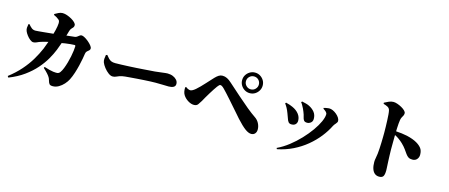

<svg xmlns="http://www.w3.org/2000/svg" viewBox="-52 -1465 5103 2182"><g transform="rotate(15 2500.0 -374.0)"><path d="M584 24Q555 24 544.5 11.5Q534 -1 526 -30Q522 -47 513 -62.5Q504 -78 485.5 -99Q467 -120 433 -151L440 -164Q474 -153 501 -146Q528 -139 548 -136.5Q568 -134 581 -134Q600 -134 609.5 -138.5Q619 -143 628 -155Q644 -177 657 -210.5Q670 -244 681 -282.5Q692 -321 699.5 -359Q707 -397 711 -429Q715 -461 715 -480Q715 -493 704 -493Q683 -493 655 -490Q627 -487 597 -483Q577 -480 556 -476Q544 -439 524 -389Q502 -334 466.5 -272.5Q431 -211 377.5 -150Q324 -89 249 -34.5Q174 20 72 60L61 44Q143 -19 202.5 -87Q262 -155 303.5 -224.5Q345 -294 374 -362Q392 -407 407 -450Q405 -449 403 -449Q382 -444 361.5 -439Q341 -434 324 -428Q302 -421 281.5 -411Q261 -401 241 -401Q224 -401 202.5 -418Q181 -435 163 -459Q145 -483 137 -503Q129 -523 130 -542Q131 -561 136 -586L147 -589Q167 -565 185.5 -550Q204 -535 232 -535Q242 -535 268.5 -537.5Q295 -540 333.5 -543.5Q372 -547 418 -552Q428 -553 439 -554Q445 -577 451 -598Q457 -624 461 -646.5Q465 -669 465 -683Q465 -700 462 -709.5Q459 -719 450 -726Q437 -737 422 -746Q407 -755 390 -762L389 -773Q408 -784 432 -796Q456 -808 480 -808Q504 -808 533 -798Q562 -788 588 -773Q614 -758 630.5 -741Q647 -724 647 -710Q647 -692 638.5 -682.5Q630 -673 620 -662.5Q610 -652 603 -630Q599 -615 593 -595Q590 -584 586 -572Q594 -573 602 -574Q647 -579 683 -583Q697 -585 708.5 -593.5Q720 -602 731 -610.5Q742 -619 754 -619Q768 -619 790.5 -606.5Q813 -594 836 -575Q859 -556 875 -536Q891 -516 891 -501Q891 -486 880.5 -477.5Q870 -469 858 -458.5Q846 -448 843 -427Q840 -404 833 -366Q826 -328 815 -282Q804 -236 789 -189.5Q774 -143 754 -103Q739 -73 712.5 -43.5Q686 -14 653 5Q620 24 584 24Z M1212 -259Q1189 -259 1161.5 -279.5Q1134 -300 1110.5 -330Q1087 -360 1076 -388Q1069 -407 1071 -431Q1073 -455 1077 -475L1092 -480Q1109 -459 1123 -444Q1137 -429 1155.5 -421Q1174 -413 1203 -413Q1232 -413 1272.5 -414.5Q1313 -416 1359 -418Q1405 -420 1451.5 -423Q1498 -426 1540 -429Q1582 -432 1614.5 -434.5Q1647 -437 1664 -438Q1714 -443 1752.5 -448.5Q1791 -454 1809 -454Q1845 -454 1873.5 -442Q1902 -430 1919 -410Q1936 -390 1936 -364Q1936 -338 1914.5 -326Q1893 -314 1858 -314Q1827 -314 1794.5 -315.5Q1762 -317 1705 -317Q1680 -317 1644.5 -315.5Q1609 -314 1567.5 -311.5Q1526 -309 1485.5 -306Q1445 -303 1409.5 -300Q1374 -297 1351 -295Q1311 -291 1288.5 -282.5Q1266 -274 1249.5 -266.5Q1233 -259 1212 -259Z M2767 -479Q2734 -479 2706.5 -495.5Q2679 -512 2662.5 -539.5Q2646 -567 2646 -600Q2646 -634 2662.5 -661Q2679 -688 2706.5 -704.5Q2734 -721 2767 -721Q2801 -721 2828 -704.5Q2855 -688 2871.5 -661Q2888 -634 2888 -600Q2888 -567 2871.5 -539.5Q2855 -512 2828 -495.5Q2801 -479 2767 -479ZM2903 -36Q2871 -36 2829.5 -66.5Q2788 -97 2725 -166Q2708 -186 2681 -216.5Q2654 -247 2623 -282.5Q2592 -318 2562 -352Q2532 -386 2507 -413Q2482 -440 2468 -454Q2453 -469 2442 -475.5Q2431 -482 2423 -482Q2416 -482 2408.5 -475.5Q2401 -469 2390 -454Q2378 -438 2361 -412Q2344 -386 2326 -356.5Q2308 -327 2292 -299.5Q2276 -272 2266 -253Q2251 -227 2235.5 -206.5Q2220 -186 2189 -186Q2155 -186 2118.5 -208.5Q2082 -231 2061 -264Q2050 -281 2045.5 -302.5Q2041 -324 2042 -353L2052 -360Q2066 -348 2081.5 -342Q2097 -336 2105 -336Q2116 -336 2131 -343.5Q2146 -351 2166 -368Q2186 -385 2210.5 -410Q2235 -435 2259.5 -462Q2284 -489 2304.5 -511Q2325 -533 2335 -544Q2356 -566 2376 -578.5Q2396 -591 2419 -591Q2448 -591 2474 -578Q2500 -565 2528 -539Q2600 -475 2667 -415.5Q2734 -356 2792 -308.5Q2850 -261 2892 -233Q2926 -211 2944.5 -176Q2963 -141 2963 -103Q2963 -73 2946.5 -54.5Q2930 -36 2903 -36ZM2767 -524Q2799 -524 2821 -546.5Q2843 -569 2843 -600Q2843 -632 2821 -654Q2799 -676 2767 -676Q2736 -676 2713.5 -654Q2691 -632 2691 -600Q2691 -569 2713.5 -546.5Q2736 -524 2767 -524Z M3224 43Q3294 10 3359.5 -41Q3425 -92 3481.5 -152Q3538 -212 3580.5 -272Q3623 -332 3646.5 -384.5Q3670 -437 3670 -472Q3670 -487 3656 -500.5Q3642 -514 3623 -525V-535Q3635 -539 3653 -542Q3671 -545 3684 -546Q3706 -547 3730 -536Q3754 -525 3774.5 -507.5Q3795 -490 3807.5 -470.5Q3820 -451 3820 -433Q3820 -417 3803.5 -399.5Q3787 -382 3778 -365Q3744 -296 3691.5 -229.5Q3639 -163 3569.5 -105.5Q3500 -48 3415 -6Q3330 36 3231 56ZM3317 -259Q3292 -259 3280 -275Q3268 -291 3260.5 -316Q3253 -341 3241 -369Q3228 -404 3214.5 -428.5Q3201 -453 3187 -471L3195 -482Q3219 -477 3241 -469Q3263 -461 3276 -455Q3325 -433 3353 -397.5Q3381 -362 3381 -318Q3381 -293 3365 -276Q3349 -259 3317 -259ZM3484 -323Q3457 -323 3446 -337Q3435 -351 3430 -376Q3425 -401 3412 -433Q3407 -448 3397 -467.5Q3387 -487 3377 -505Q3367 -523 3359 -530L3367 -542Q3391 -536 3412 -531.5Q3433 -527 3455 -516Q3497 -495 3522 -463Q3547 -431 3547 -385Q3547 -355 3527 -339Q3507 -323 3484 -323Z M4433 57Q4402 57 4380.5 39.5Q4359 22 4348 -11Q4337 -44 4337 -91Q4337 -113 4342 -135.5Q4347 -158 4351 -193Q4354 -221 4356 -255.5Q4358 -290 4359 -325Q4360 -360 4360.5 -390Q4361 -420 4361 -439Q4361 -471 4360 -509.5Q4359 -548 4357.5 -585.5Q4356 -623 4353.5 -653.5Q4351 -684 4347 -700Q4341 -726 4318 -737.5Q4295 -749 4269 -756L4268 -769Q4291 -782 4319 -794Q4347 -806 4373 -806Q4393 -806 4419.5 -797Q4446 -788 4471 -774Q4496 -760 4512 -744Q4528 -728 4528 -714Q4528 -697 4521.5 -685Q4515 -673 4508 -660.5Q4501 -648 4497 -628Q4494 -608 4491.5 -582.5Q4489 -557 4488 -525Q4487 -509 4487 -491Q4557 -487 4619 -474Q4693 -457 4739 -430Q4777 -408 4798.5 -380Q4820 -352 4820 -303Q4820 -273 4801 -250.5Q4782 -228 4748 -228Q4718 -228 4700.5 -239.5Q4683 -251 4668.5 -271.5Q4654 -292 4634.5 -319.5Q4615 -347 4583 -378Q4561 -399 4533 -419Q4514 -433 4486 -447Q4485 -401 4485 -359Q4484 -314 4484.5 -274Q4485 -234 4486.5 -200Q4488 -166 4489 -137Q4491 -96 4492.5 -69.5Q4494 -43 4494 -34Q4494 15 4481.5 36Q4469 57 4433 57Z"/></g></svg>

Font: Noto Serif HK ExtraLight Black
Style: Regular
Weight: 900
Version: Version 2.002-H1;hotconv 1.1.0;makeotfexe 2.6.0